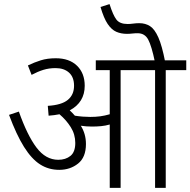

<svg xmlns="http://www.w3.org/2000/svg" viewBox="-20 -916 928 936"><path d="M399 -214Q399 -149 360.5 -118.5Q322 -88 269 -88Q217 -88 175.5 -114.5Q134 -141 97 -200Q60 -259 24 -356L72 -372Q113 -256 158 -196.5Q203 -137 264 -137Q300 -137 323.5 -156Q347 -175 347 -219Q347 -261 325 -296Q303 -331 270 -359Q245 -354 217 -352L213 -400Q280 -404 310.5 -429Q341 -454 341 -498Q341 -540 316.5 -562Q292 -584 251 -584Q219 -584 191.5 -575.5Q164 -567 134 -551L116 -597Q147 -612 179 -622Q211 -632 252 -632Q318 -632 355.5 -595.5Q393 -559 393 -498Q393 -417 320 -378Q333 -366 345 -352Q364 -349 383 -347.5Q402 -346 420 -346Q446 -346 468.5 -349Q491 -352 515 -359V-574H447V-622H888V-574H788V0H736V-574H568V0H515V-309Q494 -303 472.5 -301Q451 -299 428 -299Q401 -299 374 -303Q386 -284 392.5 -261.5Q399 -239 399 -214ZM735 -615Q719 -692 702.5 -723Q686 -754 651 -754Q637 -754 624.5 -752.5Q612 -751 599 -751Q570 -751 547 -761Q524 -771 505 -799Q486 -827 470 -882L514 -896Q531 -842 547.5 -820.5Q564 -799 602 -799Q615 -799 629.5 -801Q644 -803 659 -803Q689 -803 711.5 -788.5Q734 -774 752 -733.5Q770 -693 785 -615Z"/></svg>

Font: Noto Sans SemiCondensed Light
Style: Italic
Weight: 300
Width: 4
Italic angle: -12°
Designer: Monotype Design Team
Foundry: Monotype Imaging Inc.
Version: Version 2.013; ttfautohint (v1.8.4.7-5d5b)